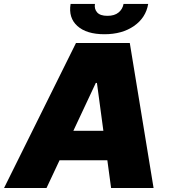

<svg xmlns="http://www.w3.org/2000/svg" viewBox="-43 -943 858 963"><path d="M190.3 0H-22.7L338.1 -727.3H608L727.3 0H514.2L495.4 -139.2H255.7ZM576.7 -923.3H700.3Q688.6 -854 629.1 -812.7Q569.6 -771.3 480.8 -771.3Q391 -771.3 345.2 -812.5Q299.4 -853.7 311.1 -923.3H433.2Q429 -898.4 444.1 -881Q459.2 -863.6 495.7 -863.6Q531.6 -863.6 551.8 -880.5Q572.1 -897.4 576.7 -923.3ZM324.9 -286.9H475.5L443.2 -527H437.5Z"/></svg>

Font: Karasuma Gothic
Style: Italic
Weight: 900
Italic angle: -9.39999°
Designer: Rasmus Andersson / Ryoko Nishizuka
Foundry: Genbu
Version: Version 1.00